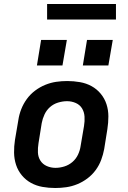

<svg xmlns="http://www.w3.org/2000/svg" viewBox="-20 -934 640 962"><path d="M257 8Q224 8 193 2.5Q162 -3 135.5 -17.5Q109 -32 89.5 -55.5Q70 -79 60.5 -108Q51 -137 50.5 -169Q50 -201 55 -233L72 -333Q76 -360 86.5 -387Q97 -414 114.5 -438Q132 -462 156 -480Q180 -498 207 -509Q234 -520 261.5 -524Q289 -528 317 -528Q349 -528 380.5 -522.5Q412 -517 438.5 -502.5Q465 -488 484.5 -464.5Q504 -441 513.5 -412Q523 -383 523 -351Q523 -319 518 -287L502 -187Q497 -160 487 -133Q477 -106 459.5 -82Q442 -58 418 -40Q394 -22 367 -11Q340 0 312 4Q284 8 257 8ZM258 -93Q280 -93 302.5 -100Q325 -107 343 -122.5Q361 -138 371 -159.5Q381 -181 384 -203L401 -303Q405 -327 403.5 -350Q402 -373 391 -391Q380 -409 359.5 -418Q339 -427 316 -427Q294 -427 271 -420Q248 -413 230.5 -397.5Q213 -382 203 -360.5Q193 -339 189 -317L173 -217Q169 -193 170 -170Q171 -147 182.5 -129Q194 -111 214.5 -102Q235 -93 258 -93ZM523 -606H395L416 -734H545ZM165 -606 186 -734H315L293 -606ZM216 -836V-914H561V-836Z"/></svg>

Font: Iosevka SS04 Extended Oblique
Style: Bold
Weight: 700
Width: 7
Italic angle: -9°
Monospace: yes
Designer: Belleve Invis
Foundry: Belleve Invis
Version: Version 19.0.0; ttfautohint (v1.8.4)